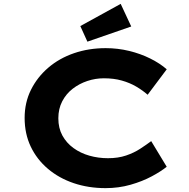

<svg xmlns="http://www.w3.org/2000/svg" viewBox="-20 -963 976 993"><path d="M526.1 10Q437.2 10 361.1 -15.8Q284.9 -41.6 227.7 -90.1Q170.4 -138.7 138.9 -205Q107.4 -271.3 107.4 -352.9Q107.4 -432.7 140.1 -498.4Q172.7 -564 229.6 -612.8Q286.4 -661.6 362.6 -687.8Q438.8 -714 526.4 -714Q589.2 -714 648.2 -699.6Q707.1 -685.2 757.3 -660.2Q807.5 -635.2 842.3 -604.6L743.6 -473Q717.2 -496.1 684.1 -515.5Q651.1 -534.8 609.9 -546.4Q568.8 -558.1 517.2 -558.1Q473.3 -558.1 431.5 -544.1Q389.6 -530.1 355.8 -503.9Q322 -477.8 301.8 -439Q281.7 -400.3 281.7 -351.1Q281.7 -300.6 302.6 -262.2Q323.5 -223.9 359.9 -197.4Q396.4 -170.9 442.3 -157.9Q488.3 -144.8 538.4 -144.8Q591.1 -144.8 632.2 -158.8Q673.4 -172.8 705.2 -193.7Q737.1 -214.5 762 -233.1L842.2 -100.6Q813.4 -77 764.9 -51Q716.4 -25 655.1 -7.5Q593.8 10 526.1 10ZM432 -747.5 395.4 -828.2 604.2 -943 658.7 -826Z"/></svg>

Font: Lexend Tera
Style: Regular
Weight: 400
Designer: Bonnie Shaver-Troup, Thomas Jockin
Foundry: Lexend
Version: Version 1.007